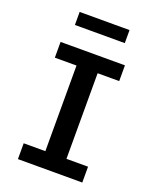

<svg xmlns="http://www.w3.org/2000/svg" viewBox="-165 -1008 889 1102"><g transform="rotate(20 279.0 -457.5)"><path d="M82.5 -96.7H214.8V-619.6H82.5V-715.8H475.6V-619.6H343.8V-96.7H475.6V0H82.5ZM126.5 -835.4V-915H431.2V-835.4Z"/></g></svg>

Font: Monda SemiBold
Style: Regular
Weight: 600
Designer: Vernon Adams
Foundry: Vernon Adams
Version: Version 2.200